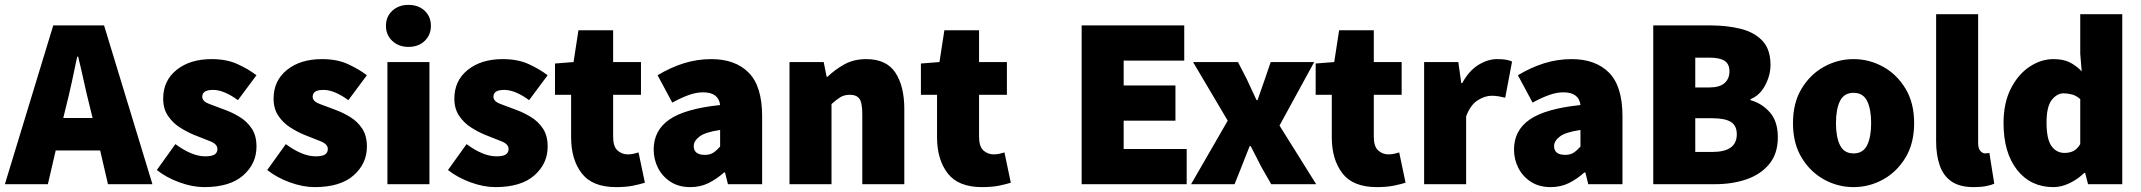

<svg xmlns="http://www.w3.org/2000/svg" viewBox="-30 -754 8766 786"><path d="M-10 0 188 -650H396L594 0H412L380 -138H198L166 0ZM240 -316 229 -271H349L338 -316Q326 -363 314 -418Q302 -473 290 -522H286Q276 -473 264 -418Q252 -363 240 -316Z M806 12Q758 12 704.5 -7.5Q651 -27 612 -58L688 -164Q756 -114 810 -114Q837 -114 848.5 -121.5Q860 -129 860 -144Q860 -164 831 -175.5Q802 -187 764 -202Q735 -214 706 -232.5Q677 -251 657.5 -280Q638 -309 638 -350Q638 -424 693 -468Q748 -512 836 -512Q898 -512 942.5 -491.5Q987 -471 1020 -446L944 -344Q917 -364 891 -375Q865 -386 842 -386Q798 -386 798 -358Q798 -339 826.5 -328.5Q855 -318 892 -304Q922 -293 951.5 -275Q981 -257 1000.5 -228Q1020 -199 1020 -154Q1020 -84 965.5 -36Q911 12 806 12Z M1258 12Q1210 12 1156.5 -7.5Q1103 -27 1064 -58L1140 -164Q1208 -114 1262 -114Q1289 -114 1300.5 -121.5Q1312 -129 1312 -144Q1312 -164 1283 -175.5Q1254 -187 1216 -202Q1187 -214 1158 -232.5Q1129 -251 1109.5 -280Q1090 -309 1090 -350Q1090 -424 1145 -468Q1200 -512 1288 -512Q1350 -512 1394.5 -491.5Q1439 -471 1472 -446L1396 -344Q1369 -364 1343 -375Q1317 -386 1294 -386Q1250 -386 1250 -358Q1250 -339 1278.5 -328.5Q1307 -318 1344 -304Q1374 -293 1403.5 -275Q1433 -257 1452.5 -228Q1472 -199 1472 -154Q1472 -84 1417.5 -36Q1363 12 1258 12Z M1556 0V-500H1728V0ZM1642 -562Q1602 -562 1576 -586.5Q1550 -611 1550 -648Q1550 -686 1576 -710Q1602 -734 1642 -734Q1683 -734 1708.5 -710Q1734 -686 1734 -648Q1734 -611 1708.5 -586.5Q1683 -562 1642 -562Z M1998 12Q1950 12 1896.5 -7.5Q1843 -27 1804 -58L1880 -164Q1948 -114 2002 -114Q2029 -114 2040.5 -121.5Q2052 -129 2052 -144Q2052 -164 2023 -175.5Q1994 -187 1956 -202Q1927 -214 1898 -232.5Q1869 -251 1849.5 -280Q1830 -309 1830 -350Q1830 -424 1885 -468Q1940 -512 2028 -512Q2090 -512 2134.5 -491.5Q2179 -471 2212 -446L2136 -344Q2109 -364 2083 -375Q2057 -386 2034 -386Q1990 -386 1990 -358Q1990 -339 2018.5 -328.5Q2047 -318 2084 -304Q2114 -293 2143.5 -275Q2173 -257 2192.5 -228Q2212 -199 2212 -154Q2212 -84 2157.5 -36Q2103 12 1998 12Z M2492 12Q2395 12 2351.5 -44.5Q2308 -101 2308 -192V-366H2242V-494L2318 -500L2338 -630H2480V-500H2594V-366H2480V-195Q2480 -154 2498 -138Q2516 -122 2540 -122Q2552 -122 2563.5 -124.5Q2575 -127 2584 -130L2610 -6Q2591 0 2562 6Q2533 12 2492 12Z M2796 12Q2749 12 2715.5 -9.5Q2682 -31 2664 -66Q2646 -101 2646 -142Q2646 -220 2710 -264.5Q2774 -309 2918 -324Q2912 -376 2848 -376Q2821 -376 2791 -365.5Q2761 -355 2722 -334L2662 -446Q2715 -478 2769.5 -495Q2824 -512 2882 -512Q2980 -512 3035 -456.5Q3090 -401 3090 -278V0H2950L2938 -48H2934Q2904 -21 2870.5 -4.5Q2837 12 2796 12ZM2856 -120Q2877 -120 2891 -129.5Q2905 -139 2918 -154V-222Q2857 -213 2833.5 -195Q2810 -177 2810 -156Q2810 -120 2856 -120Z M3202 0V-500H3342L3354 -440H3358Q3388 -469 3426.5 -490.5Q3465 -512 3516 -512Q3599 -512 3635.5 -456.5Q3672 -401 3672 -308V0H3500V-286Q3500 -334 3488 -350Q3476 -366 3450 -366Q3426 -366 3410 -356Q3394 -346 3374 -328V0Z M3990 12Q3893 12 3849.5 -44.5Q3806 -101 3806 -192V-366H3740V-494L3816 -500L3836 -630H3978V-500H4092V-366H3978V-195Q3978 -154 3996 -138Q4014 -122 4038 -122Q4050 -122 4061.5 -124.5Q4073 -127 4082 -130L4108 -6Q4089 0 4060 6Q4031 12 3990 12Z M4398 0V-650H4818V-506H4570V-404H4782V-260H4570V-144H4828V0Z M4846 0 4996 -260 4854 -500H5038L5074 -430Q5084 -409 5094 -387Q5104 -365 5114 -344H5118Q5125 -365 5133 -387Q5141 -409 5148 -430L5172 -500H5350L5208 -240L5358 0H5174L5134 -70Q5123 -91 5112 -113Q5101 -135 5090 -156H5086Q5078 -135 5069 -113.5Q5060 -92 5052 -70L5024 0Z M5606 12Q5509 12 5465.5 -44.5Q5422 -101 5422 -192V-366H5356V-494L5432 -500L5452 -630H5594V-500H5708V-366H5594V-195Q5594 -154 5612 -138Q5630 -122 5654 -122Q5666 -122 5677.5 -124.5Q5689 -127 5698 -130L5724 -6Q5705 0 5676 6Q5647 12 5606 12Z M5800 0V-500H5940L5952 -414H5956Q5984 -465 6022.5 -488.5Q6061 -512 6098 -512Q6121 -512 6135.5 -509.5Q6150 -507 6160 -502L6132 -354Q6119 -357 6106 -359.5Q6093 -362 6076 -362Q6049 -362 6019.5 -343.5Q5990 -325 5972 -278V0Z M6318 12Q6271 12 6237.5 -9.5Q6204 -31 6186 -66Q6168 -101 6168 -142Q6168 -220 6232 -264.5Q6296 -309 6440 -324Q6434 -376 6370 -376Q6343 -376 6313 -365.5Q6283 -355 6244 -334L6184 -446Q6237 -478 6291.5 -495Q6346 -512 6404 -512Q6502 -512 6557 -456.5Q6612 -401 6612 -278V0H6472L6460 -48H6456Q6426 -21 6392.5 -4.5Q6359 12 6318 12ZM6378 -120Q6399 -120 6413 -129.5Q6427 -139 6440 -154V-222Q6379 -213 6355.5 -195Q6332 -177 6332 -156Q6332 -120 6378 -120Z M6738 0V-650H6972Q7040 -650 7096 -636Q7152 -622 7185 -587Q7218 -552 7218 -488Q7218 -446 7196 -404.5Q7174 -363 7136 -348V-344Q7183 -331 7215.5 -294Q7248 -257 7248 -192Q7248 -125 7213 -82.5Q7178 -40 7120 -20Q7062 0 6992 0ZM6910 -396H6968Q7010 -396 7030 -414Q7050 -432 7050 -462Q7050 -492 7030 -505Q7010 -518 6968 -518H6910ZM6910 -132H6980Q7080 -132 7080 -204Q7080 -240 7055.5 -255Q7031 -270 6980 -270H6910Z M7558 12Q7494 12 7437.5 -19Q7381 -50 7345.5 -108.5Q7310 -167 7310 -250Q7310 -333 7345.5 -391.5Q7381 -450 7437.5 -481Q7494 -512 7558 -512Q7622 -512 7678.5 -481Q7735 -450 7770.5 -391.5Q7806 -333 7806 -250Q7806 -167 7770.5 -108.5Q7735 -50 7678.5 -19Q7622 12 7558 12ZM7558 -126Q7597 -126 7613.5 -159.5Q7630 -193 7630 -250Q7630 -307 7613.5 -340.5Q7597 -374 7558 -374Q7519 -374 7502.5 -340.5Q7486 -307 7486 -250Q7486 -193 7502.5 -159.5Q7519 -126 7558 -126Z M8050 12Q7992 12 7958.5 -11.5Q7925 -35 7910.5 -77.5Q7896 -120 7896 -176V-696H8068V-170Q8068 -145 8077.5 -135.5Q8087 -126 8096 -126Q8101 -126 8104.5 -126.5Q8108 -127 8114 -128L8134 -2Q8121 4 8100 8Q8079 12 8050 12Z M8376 12Q8283 12 8227.5 -58.5Q8172 -129 8172 -250Q8172 -332 8201.5 -390.5Q8231 -449 8278 -480.5Q8325 -512 8376 -512Q8417 -512 8443.5 -498.5Q8470 -485 8492 -462L8486 -534V-696H8658V0H8518L8506 -46H8502Q8477 -21 8443 -4.5Q8409 12 8376 12ZM8422 -128Q8442 -128 8457.5 -135.5Q8473 -143 8486 -164V-348Q8471 -362 8453 -367Q8435 -372 8418 -372Q8391 -372 8369.5 -345Q8348 -318 8348 -252Q8348 -185 8368 -156.5Q8388 -128 8422 -128Z"/></svg>

Font: Assistant ExtraBold
Style: Regular
Weight: 800
Designer: Hebrew By Ben Nathan, Latin by Paul Hunt
Version: Version 3.000